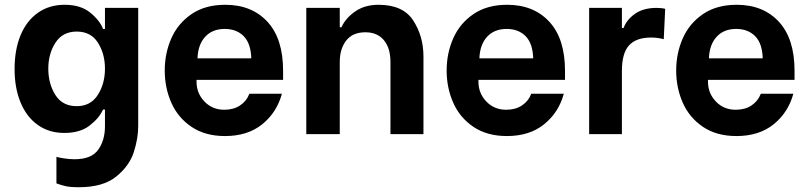

<svg xmlns="http://www.w3.org/2000/svg" viewBox="-20 -561 3383 803"><path d="M216 206V95Q226 98 248.5 101.5Q271 105 292 105Q362 105 390.5 65.5Q419 26 419 -33V-103H411Q395 -67 355 -36Q315 -5 249 -5Q185 -5 138 -38.5Q91 -72 66 -132.5Q41 -193 41 -272Q41 -353 66 -413.5Q91 -474 138.5 -507.5Q186 -541 250 -541Q317 -541 357 -508.5Q397 -476 411 -440H419V-528H558V-33Q558 18 539.5 75.5Q521 133 466 177.5Q411 222 310 222Q273 222 254 217.5Q235 213 216 206ZM419 -274Q419 -336 389.5 -382.5Q360 -429 301 -429Q242 -429 212 -382.5Q182 -336 182 -274Q182 -211 211.5 -164Q241 -117 301 -117Q359 -117 389 -164Q419 -211 419 -274Z M669 -266Q669 -338 696.5 -400.5Q724 -463 781 -502Q838 -541 922 -541Q1033 -541 1098.5 -470Q1164 -399 1164 -265V-227H802V-219Q802 -171 835 -136.5Q868 -102 918 -102Q957 -102 984 -120Q1011 -138 1023 -169H1159Q1138 -91 1077 -41.5Q1016 8 921 8Q838 8 781 -30.5Q724 -69 696.5 -131.5Q669 -194 669 -266ZM1031 -317Q1029 -380 999 -410Q969 -440 920 -440Q868 -440 838 -407Q808 -374 806 -317Z M1261 -528H1401V-447H1408Q1426 -486 1466 -513.5Q1506 -541 1563 -541Q1666 -541 1708.5 -475Q1751 -409 1751 -325V0H1613V-302Q1613 -360 1585.5 -393Q1558 -426 1508 -426Q1455 -426 1428 -391.5Q1401 -357 1401 -302V0H1261Z M1848 -266Q1848 -338 1875.5 -400.5Q1903 -463 1960 -502Q2017 -541 2101 -541Q2212 -541 2277.5 -470Q2343 -399 2343 -265V-227H1981V-219Q1981 -171 2014 -136.5Q2047 -102 2097 -102Q2136 -102 2163 -120Q2190 -138 2202 -169H2338Q2317 -91 2256 -41.5Q2195 8 2100 8Q2017 8 1960 -30.5Q1903 -69 1875.5 -131.5Q1848 -194 1848 -266ZM2210 -317Q2208 -380 2178 -410Q2148 -440 2099 -440Q2047 -440 2017 -407Q1987 -374 1985 -317Z M2444 -528H2581V-444H2588Q2601 -479 2636 -503.5Q2671 -528 2726 -528Q2747 -528 2762 -524L2756 -397Q2731 -404 2703 -404Q2641 -404 2611 -371.5Q2581 -339 2581 -264V0H2444Z M2808 -266Q2808 -338 2835.5 -400.5Q2863 -463 2920 -502Q2977 -541 3061 -541Q3172 -541 3237.5 -470Q3303 -399 3303 -265V-227H2941V-219Q2941 -171 2974 -136.5Q3007 -102 3057 -102Q3096 -102 3123 -120Q3150 -138 3162 -169H3298Q3277 -91 3216 -41.5Q3155 8 3060 8Q2977 8 2920 -30.5Q2863 -69 2835.5 -131.5Q2808 -194 2808 -266ZM3170 -317Q3168 -380 3138 -410Q3108 -440 3059 -440Q3007 -440 2977 -407Q2947 -374 2945 -317Z"/></svg>

Font: Be Vietnam
Style: Bold
Weight: 700
Designer: Gabriel Lam
Foundry: TypeRant
Version: Version 4.000